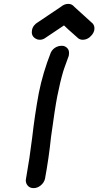

<svg xmlns="http://www.w3.org/2000/svg" viewBox="-20 -951 507 990"><path d="M153 19Q133 19 122 5Q113 -6 113 -21Q113 -25 114 -29Q133 -135 146 -242Q159 -357 180 -471Q201 -576 242 -680Q251 -699 271 -709Q284 -715 297 -715L309 -714Q336 -704 336 -678Q336 -672 335 -666Q334 -660 331 -653.5Q328 -647 312 -601L306 -583Q290 -529 275 -453Q263 -391 243 -244Q232 -137 212 -29Q207 -9 190 5Q173 19 153 19ZM332 -931Q351 -931 363 -916L450 -837Q467 -825 467 -805Q467 -800 466 -795Q463 -782 454 -771Q434 -746 406 -746Q394 -746 384 -753Q318 -811 310 -820Q309 -819 210 -753Q198 -746 186 -746Q179 -746 172 -748Q144 -759 144 -785Q144 -790 145 -796Q150 -822 178 -838L294 -916Q312 -931 332 -931Z"/></svg>

Font: Bad Comic
Style: Italic
Weight: 400
Italic angle: -11°
Designer: GGBotNet
Foundry: GGBotNet
Version: 0.95